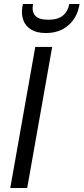

<svg xmlns="http://www.w3.org/2000/svg" viewBox="-20 -933 415 953"><path d="M31 0 155 -700H239L115 0ZM208 -769Q162 -769 134 -786.5Q106 -804 95.5 -833.5Q85 -863 91 -899L94 -913H144Q137 -876 154.5 -855.5Q172 -835 220 -835Q267 -835 292 -855.5Q317 -876 324 -913H375L372 -899Q365 -863 343.5 -833.5Q322 -804 288 -786.5Q254 -769 208 -769Z"/></svg>

Font: DM Sans 10pt
Style: Italic
Weight: 400
Italic angle: -10°
Version: Version 4.004;gftools[0.9.30]